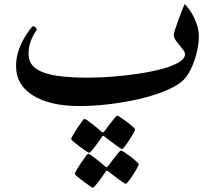

<svg xmlns="http://www.w3.org/2000/svg" viewBox="-20 -480 1028 916"><path d="M928.7 -305.7Q928.7 -272 918.5 -229Q908.2 -186 889.4 -147.7Q870.6 -109.4 844.2 -88.4Q812.5 -63.5 758.5 -42.5Q704.6 -21.5 637.7 -6.3Q570.8 8.8 499 17.3Q427.2 25.9 359.9 25.9Q218.3 25.9 137.5 -24.4Q56.6 -74.7 56.6 -164.6Q56.6 -202.6 68.1 -236.8Q79.6 -271 95.2 -297.9Q110.8 -324.7 123.3 -340.1Q135.7 -355.5 137.2 -355.5Q140.1 -355.5 147.9 -350.3Q155.8 -345.2 155.8 -338.4Q116.2 -282.2 116.2 -224.6Q116.2 -175.3 154.5 -150.6Q192.9 -126 257.1 -117.7Q321.3 -109.4 398.4 -109.4Q453.6 -109.4 516.6 -114.3Q579.6 -119.1 640.9 -128.4Q702.1 -137.7 752.4 -151.1Q802.7 -164.6 832.8 -182.4Q862.8 -200.2 862.8 -221.7Q862.8 -231.4 849.4 -247.6Q835.9 -263.7 822.5 -281.5Q809.1 -299.3 809.1 -313.5Q809.1 -320.8 816.2 -342.3Q823.2 -363.8 832.8 -389.4Q842.3 -415 850.3 -435.3Q858.4 -455.6 860.8 -460.4Q877 -445.3 892.6 -420.2Q908.2 -395 918.5 -365.2Q928.7 -335.4 928.7 -305.7ZM624.5 137.2Q624.5 141.1 616.5 155.8Q608.4 170.4 596.9 188Q585.4 205.6 575.4 218.5Q565.4 231.4 562 231.4Q560.1 231.4 547.4 222.7Q534.7 213.9 519.3 202.4Q503.9 190.9 491.9 181.6Q480 172.4 479.5 171.9Q474.6 167.5 471.2 167.5Q469.2 167.5 465.8 173.8Q465.3 174.3 457.3 186Q449.2 197.8 438.5 212.4Q427.7 227.1 418.2 238Q408.7 249 405.3 249Q402.8 249 389.6 240.2Q376.5 231.4 360.1 219.2Q343.8 207 331.5 196.5Q319.3 186 319.3 183.6Q319.3 179.7 327.9 164.8Q336.4 149.9 348.4 131.8Q360.4 113.8 370.1 100.6Q379.9 87.4 382.3 87.4Q387.2 87.4 399.7 96.2Q412.1 105 426.8 116.7Q441.4 128.4 452.1 137.5Q462.9 146.5 463.4 147.5Q468.8 151.9 470.7 151.9Q474.1 151.9 479.5 144.5Q480 143.6 488.3 132.3Q496.6 121.1 507.6 107.2Q518.6 93.3 527.6 82.5Q536.6 71.8 539.1 71.8Q543 71.8 556.4 80.6Q569.8 89.4 585.7 101.6Q601.6 113.8 613 124Q624.5 134.3 624.5 137.2ZM642.1 303.7Q642.1 307.1 634 322Q626 336.9 614.5 354.5Q603 372.1 593 384.8Q583 397.5 580.1 397.5Q577.6 397.5 564.9 388.7Q552.2 379.9 536.9 368.4Q521.5 356.9 509.5 347.7Q497.6 338.4 497.1 337.9Q492.2 334 488.8 334Q486.8 334 483.4 339.8Q482.9 340.3 474.9 352.1Q466.8 363.8 456.1 378.4Q445.3 393.1 435.8 404.3Q426.3 415.5 422.9 415.5Q420.4 415.5 407.2 406.5Q394 397.5 377.7 385.3Q361.3 373 349.1 362.8Q336.9 352.5 336.9 349.6Q336.9 345.7 345.5 330.8Q354 315.9 366 298.1Q377.9 280.3 387.9 267.1Q397.9 253.9 400.4 253.9Q404.8 253.9 417.5 262.7Q430.2 271.5 444.6 283Q459 294.4 469.7 303.7Q480.5 313 481 313.5Q486.3 317.9 488.3 317.9Q492.2 317.9 497.1 310.5Q497.6 309.6 505.9 298.6Q514.2 287.6 525.1 273.4Q536.1 259.3 545.2 248.5Q554.2 237.8 556.6 237.8Q560.5 237.8 574.2 246.8Q587.9 255.9 603.5 267.8Q619.1 279.8 630.6 290.3Q642.1 300.8 642.1 303.7Z"/></svg>

Font: Scheherazade New
Style: Bold
Weight: 700
Designer: SIL International
Foundry: SIL International
Version: Version 4.000